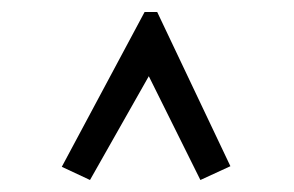

<svg xmlns="http://www.w3.org/2000/svg" viewBox="-20 -643 490 320"><path d="M130 -343 83 -365 221 -623H242L364 -366L314 -343L228 -516Z"/></svg>

Font: Inconsolata SemiCondensed
Style: Regular
Weight: 400
Width: 4
Monospace: yes
Designer: Raph Levien, Cyreal, Brenton Simpson
Foundry: Raph Levien, Cyreal, Google
Version: Version 3.001; ttfautohint (v1.8.2.53-6de2)